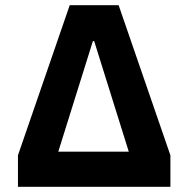

<svg xmlns="http://www.w3.org/2000/svg" viewBox="-20 -718 724 738"><path d="M49 0V-121L248 -698H436L635 -121V0ZM475 -135 342 -560H337L204 -135Z"/></svg>

Font: Aneliza
Style: Bold
Weight: 700
Designer: Mike Abbink, Paul van der Laan, Pieter van Rosmalen
Foundry: Bold Monday
Version: Version 3.0